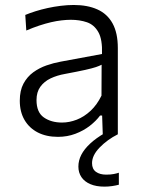

<svg xmlns="http://www.w3.org/2000/svg" viewBox="-20 -526 560 752"><path d="M207 10Q161.5 10 128 -7.2Q94.5 -24.5 76 -56.2Q57.5 -88 57.5 -131.5Q57.5 -171.5 72 -198.5Q86.5 -225.5 110.2 -242.8Q134 -260 162 -269.8Q190 -279.5 217.5 -284.5L379.5 -314.5Q381.5 -371.5 365.2 -400.2Q349 -429 320.5 -438.8Q292 -448.5 257.5 -448.5Q240.5 -448.5 221 -446.2Q201.5 -444 180 -439Q158.5 -434 134.2 -426Q110 -418 83 -406.5L79 -467.5Q97 -475 119.2 -482Q141.5 -489 166.5 -494.5Q191.5 -500 217.8 -503.2Q244 -506.5 269 -506.5Q322.5 -506.5 361.2 -489.2Q400 -472 420.8 -434.5Q441.5 -397 441.5 -338Q441.5 -314.5 441.5 -279Q441.5 -243.5 441.5 -211V-143.5Q441.5 -110.5 441.5 -75.8Q441.5 -41 441.5 0H382.5L380 -73.5H372Q356.5 -52.5 331.8 -33.2Q307 -14 275.2 -2Q243.5 10 207 10ZM223 -46Q251.5 -46 280.5 -57.2Q309.5 -68.5 334.8 -92Q360 -115.5 377.5 -151.5L378 -272.5Q369.5 -268 355.5 -263.2Q341.5 -258.5 313.5 -252.2Q285.5 -246 235 -236.5Q203.5 -231 178.2 -219Q153 -207 138 -186.2Q123 -165.5 123 -134Q123 -86 151.8 -66Q180.5 -46 223 -46ZM389 205Q356.5 205 333.8 195.2Q311 185.5 299 167.8Q287 150 287 126.5Q287 102.5 298.5 80.2Q310 58 333 36.5Q356 15 391.5 -5.5V-22L419 -24.5L441.5 0Q400 21 370.2 51.8Q340.5 82.5 340.5 113Q340.5 136 355.8 147Q371 158 396 158Q413.5 158 426 155.5Q438.5 153 445.5 150.5V197.5Q434.5 200.5 419.2 202.8Q404 205 389 205Z"/></svg>

Font: Commissioner Thin Light
Style: Regular
Weight: 300
Version: Version 1.000